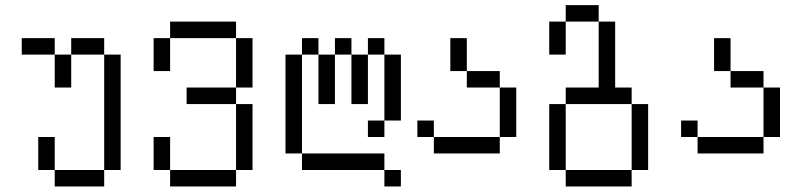

<svg xmlns="http://www.w3.org/2000/svg" viewBox="-20 -582 3040 728"><path d="M187.5 62.5V125H375V62.5ZM187.5 62.5Q187.5 62.5 187.5 -62.5H125Q125 -62.5 125 62.5ZM375 62.5H437.5V-375H375ZM187.5 -375Q187.5 -375 187.5 -250H250Q250 -250 250 -375ZM187.5 -375V-437.5H62.5V-375ZM250 -375H375V-437.5H250Z M625 62.5V125H875V62.5ZM625 62.5Q625 62.5 625 -62.5H562.5Q562.5 -62.5 562.5 62.5ZM875 62.5H937.5Q937.5 62.5 937.5 -187.5H875Q875 -187.5 875 62.5ZM875 -187.5V-250H687.5V-187.5ZM875 -250H937.5V-437.5H875ZM562.5 -437.5Q562.5 -437.5 562.5 -312.5H625Q625 -312.5 625 -437.5ZM625 -437.5H875V-500H625Z M1500 125V62.5H1437.5V125ZM1437.5 62.5V0H1125V62.5ZM1125 0Q1125 0 1125 -375H1062.5Q1062.5 -375 1062.5 0ZM1437.5 -125H1375V-62.5H1437.5ZM1437.5 -125H1500Q1500 -125 1500 -375H1437.5Q1437.5 -375 1437.5 -125ZM1187.5 -375V-187.5H1250V-375ZM1312.5 -375V-187.5H1375V-375ZM1125 -375H1187.5V-437.5H1125ZM1250 -375H1312.5V-437.5H1250ZM1375 -375H1437.5V-437.5H1375Z M1625 -62.5V0H1875V-62.5ZM1625 -62.5V-125H1562.5V-62.5ZM1875 -62.5H1937.5V-250H1875ZM1875 -250V-312.5H1750V-250ZM1750 -312.5Q1750 -312.5 1750 -437.5H1687.5Q1687.5 -437.5 1687.5 -312.5Z M2125 62.5V125H2375V62.5ZM2125 62.5Q2125 62.5 2125 -187.5H2062.5Q2062.5 -187.5 2062.5 62.5ZM2375 62.5H2437.5Q2437.5 62.5 2437.5 -187.5H2375Q2375 -187.5 2375 62.5ZM2125 -187.5H2375V-250H2312.5Q2312.5 -250 2312.5 -500H2250Q2250 -500 2250 -250H2125ZM2062.5 -500Q2062.5 -500 2062.5 -375H2125Q2125 -375 2125 -500ZM2125 -500H2250V-562.5H2125Z M2625 -62.5V0H2875V-62.5ZM2625 -62.5V-125H2562.5V-62.5ZM2875 -62.5H2937.5V-250H2875ZM2875 -250V-312.5H2750V-250ZM2750 -312.5Q2750 -312.5 2750 -437.5H2687.5Q2687.5 -437.5 2687.5 -312.5Z"/></svg>

Font: Unifont
Style: Regular
Weight: 500
Version: Version 15.1.04